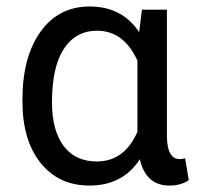

<svg xmlns="http://www.w3.org/2000/svg" viewBox="-20 -558 605 588"><path d="M139.2 -244.1Q139.2 -158.7 174.8 -111.1Q210.4 -63.5 276.4 -63.5Q360.8 -63.5 400.9 -154.3V-372.1Q359.4 -463.9 277.3 -463.9Q211.9 -463.9 175.5 -408.4Q139.2 -353 139.2 -244.1ZM491.2 -528.3V-139.2Q492.2 -70.8 530.3 -70.8Q539.6 -70.8 546.9 -73.2L558.1 -6.3Q534.7 10.3 498.5 10.3Q426.8 10.3 408.2 -70.3Q356 10.3 253.9 10.3Q160.2 10.3 104.5 -58.8Q48.8 -127.9 48.8 -247.1V-254.4Q48.8 -383.3 104 -460.7Q159.2 -538.1 254.9 -538.1Q354 -538.1 406.2 -459.5L414.6 -528.3Z"/></svg>

Font: MAUL
Style: Regular
Weight: 400
Designer: MAUL
Version: Version 1.0; 2020; ttfautohint (v1.8.3)